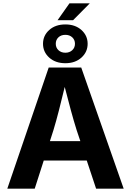

<svg xmlns="http://www.w3.org/2000/svg" viewBox="-20 -1133 787 1153"><path d="M23.9 0 272.5 -727.5H467.8L722.7 0H557.1L501 -168.9H242.7L188.5 0ZM279.8 -285.6H462.4L440.4 -351.1Q422.9 -406.7 405.3 -471.7Q387.7 -536.6 368.7 -610.8Q350.6 -535.6 334 -470.7Q317.4 -405.8 300.8 -351.1ZM372.6 -753.4Q313 -753.4 275.6 -787.1Q238.3 -820.8 238.3 -870.1Q238.3 -919.4 275.6 -952.9Q313 -986.3 372.6 -986.3Q431.6 -986.3 469 -952.9Q506.3 -919.4 506.3 -870.1Q506.3 -820.8 469 -787.1Q431.6 -753.4 372.6 -753.4ZM325.7 -1011.7 397 -1112.8H519L418.9 -1011.7ZM372.6 -816.4Q397.5 -816.4 413.8 -831.5Q430.2 -846.7 430.2 -870.1Q430.2 -893.6 414.1 -908.7Q397.9 -923.8 372.6 -923.8Q346.7 -923.8 330.8 -908.7Q314.9 -893.6 314.9 -870.1Q314.9 -846.7 331.1 -831.5Q347.2 -816.4 372.6 -816.4Z"/></svg>

Font: Inter
Style: Bold
Weight: 700
Designer: Rasmus Andersson
Foundry: rsms
Version: Version 4.001;git-9221beed3